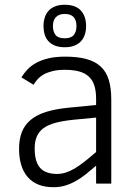

<svg xmlns="http://www.w3.org/2000/svg" viewBox="-20 -762 567 797"><path d="M378.9 0V-74.2Q356.9 -55.2 336.4 -38.8Q315.9 -22.5 294.7 -10.5Q273.4 1.5 250.7 8.3Q228 15.1 202.1 15.1Q166 15.1 139.2 4.2Q112.3 -6.8 94.5 -27.6Q76.7 -48.3 67.9 -77.9Q59.1 -107.4 59.1 -144Q59.1 -184.1 70.8 -213.9Q82.5 -243.7 107.4 -264.4Q132.3 -285.2 171.1 -297.4Q210 -309.6 264.2 -314.9L378.9 -326.2V-352.1Q378.9 -384.3 371.6 -407Q364.3 -429.7 348.4 -444.3Q332.5 -459 307.9 -465.6Q283.2 -472.2 249 -472.2Q220.2 -472.2 199 -467Q177.7 -461.9 162.4 -453.4Q147 -444.8 136.7 -433.6Q126.5 -422.4 119.1 -410.2L68.8 -440.9Q79.6 -458.5 94.5 -474.1Q109.4 -489.7 131.1 -501.5Q152.8 -513.2 181.9 -520Q210.9 -526.9 250 -526.9Q301.8 -526.9 338.1 -517.1Q374.5 -507.3 397.7 -486.1Q420.9 -464.8 431.4 -430.9Q441.9 -397 441.9 -348.1V0ZM378.9 -273.9 287.1 -265.1Q243.2 -260.7 212.2 -252.7Q181.2 -244.6 161.6 -230.7Q142.1 -216.8 133.1 -196Q124 -175.3 124 -146Q124 -90.3 146.5 -65.2Q168.9 -40 216.8 -40Q234.9 -40 252.2 -45.4Q269.5 -50.8 288.6 -61.8Q307.6 -72.8 329.6 -90.1Q351.6 -107.4 378.9 -130.9ZM337.4 -653.8Q337.4 -634.3 332 -618.2Q326.7 -602.1 315.7 -590.3Q304.7 -578.6 288.1 -572.3Q271.5 -565.9 248.5 -565.9Q224.6 -565.9 207.8 -572.8Q190.9 -579.6 180.4 -591.6Q169.9 -603.5 165.3 -619.4Q160.6 -635.3 160.6 -653.8Q160.6 -672.9 165.8 -689.2Q170.9 -705.6 181.6 -717.3Q192.4 -729 209 -735.6Q225.6 -742.2 248.5 -742.2Q294.4 -742.2 315.9 -718Q337.4 -693.8 337.4 -653.8ZM297.4 -653.8Q297.4 -704.1 248.5 -704.1Q225.1 -704.1 212.4 -691.2Q199.7 -678.2 199.7 -653.8Q199.7 -631.3 210.4 -617.2Q221.2 -603 248.5 -603Q274.9 -603 286.1 -616.5Q297.4 -629.9 297.4 -653.8Z"/></svg>

Font: Clear Sans Light
Style: Regular
Weight: 300
Foundry: Intel Corporation
Version: Version 1.00